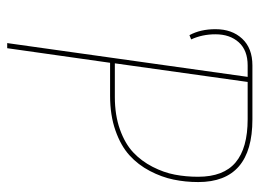

<svg xmlns="http://www.w3.org/2000/svg" viewBox="-114 -607 721 533"><g transform="rotate(90 246.5 -340.5)"><path d="M311.5 -680.7Q485.4 -680.7 485.4 -530.3Q485.4 -494.6 478.5 -461.7Q471.7 -428.7 454.6 -396Q437.5 -363.3 411.1 -339.4Q384.8 -315.4 342.3 -300.5Q299.8 -285.6 246.1 -285.6H154.3L113.8 0H99.6L193.4 -667.5H161.6Q119.6 -667.5 97.4 -642.8Q75.2 -618.2 75.2 -578.1Q75.2 -541.5 89.4 -510.7L77.6 -505.9Q61 -536.6 61 -578.1Q61 -624 87.4 -652.3Q113.8 -680.7 161.6 -680.7ZM249 -298.8Q299.8 -298.8 339.4 -313Q378.9 -327.1 403.1 -349.9Q427.2 -372.6 443.1 -403.6Q459 -434.6 464.8 -465.3Q470.7 -496.1 470.7 -529.8Q470.7 -600.6 430.9 -634Q391.1 -667.5 311 -667.5H207.5L155.8 -298.8Z"/></g></svg>

Font: Fira Sans Compressed Hair
Style: Italic
Weight: 100
Width: 3
Italic angle: -8°
Designer: Carrois Corporate & Edenspiekermann AG
Foundry: Carrois Corporate GbR & Edenspiekermann AG
Version: Version 4.203;PS 004.203;hotconv 1.0.88;makeotf.lib2.5.64775